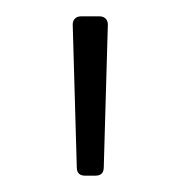

<svg xmlns="http://www.w3.org/2000/svg" viewBox="-20 -717 221 235"><path d="M84 -502H97C103 -502 107 -505 107 -512L112 -687C112 -693 108 -697 102 -697H79C73 -697 69 -693 69 -687L74 -512C74 -505 78 -502 84 -502Z"/></svg>

Font: Barlow ExtraLight
Style: Regular
Weight: 275
Designer: Jeremy Tribby
Foundry: Tribby Type
Version: Version 1.422;hotconv 1.0.109;makeotfexe 2.5.65596